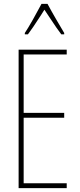

<svg xmlns="http://www.w3.org/2000/svg" viewBox="-20 -970 410 990"><path d="M76 0V-714H324V-689H102V-388H311V-363H102V-25H324V0ZM311 -800V-793H296Q277 -817 233 -884Q209 -920 209 -920L192 -893Q145 -820 124 -793H108V-800Q123 -822 148.5 -867Q174 -912 194 -950H225Q247 -909 271.5 -867Q296 -825 311 -800Z"/></svg>

Font: Noto Sans Display Thin Cond
Style: Regular
Weight: 250
Width: 3
Designer: Monotype Design team
Foundry: Monotype Imaging Inc.
Version: Version 1.000